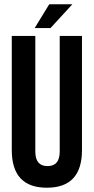

<svg xmlns="http://www.w3.org/2000/svg" viewBox="-20 -868 438 897"><path d="M145 -700V-160Q145 -92 202 -92Q259 -92 259 -160V-700H363V-167Q363 9 199 9Q35 9 35 -167V-700ZM318 -848 216 -737H142L210 -848Z"/></svg>

Font: Adderley Bold
Style: Regular
Weight: 700
Designer: gorohovskiy
Version: Version 1.003 November 13, 2017